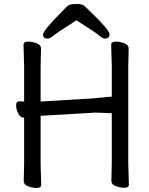

<svg xmlns="http://www.w3.org/2000/svg" viewBox="-20 -918 740 955"><path d="M185 1Q185 17 163 17Q141 17 119.5 8.5Q98 0 98 -17L100 -106V-332Q104 -333 99 -333H98Q81 -333 70.5 -354Q60 -375 60 -394.5Q60 -414 77 -414H78L100 -413V-589L97 -695Q97 -711 119.5 -711Q142 -711 163 -702.5Q184 -694 184 -677L182 -588V-413L432 -428Q454 -430 478 -432Q502 -434 515 -436H518Q537 -436 536 -439V-589L533 -695Q533 -711 555.5 -711Q578 -711 599 -702.5Q620 -694 620 -677L618 -588V-106L621 0Q621 16 599 16Q577 16 555.5 7.5Q534 -1 534 -18L536 -107V-355L456 -358L182 -342V-105ZM218 -726Q194 -726 194 -745.5Q194 -765 277 -849Q297 -870 309 -882Q321 -894 332.5 -896Q344 -898 367.5 -898Q391 -898 404 -885Q417 -872 437 -853Q525 -768 525 -747Q525 -726 501 -726Q491 -726 472.5 -742Q454 -758 360 -817Q263 -755 245.5 -740.5Q228 -726 218 -726Z"/></svg>

Font: LXGW WenKai TC
Style: Bold
Weight: 700
Designer: LXGW / Fontworks Inc.
Foundry: LXGW / Fontworks Inc.
Version: Version 1.330;April 28, 2024